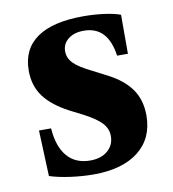

<svg xmlns="http://www.w3.org/2000/svg" viewBox="-67 -593 598 664"><g transform="rotate(-10 232.0 -261.5)"><path d="M209.5 10.5Q171.5 10.5 129 4.8Q86.5 -1 56 -11L49.5 -172H92Q96.5 -107.5 125.8 -73.2Q155 -39 206.5 -39Q245 -39 268 -58.8Q291 -78.5 291 -110.5Q291 -135.5 273.2 -155.2Q255.5 -175 213 -197.5L165 -222Q106 -253 78.2 -291Q50.5 -329 50.5 -381.5Q50.5 -457 105.8 -495.8Q161 -534.5 268.5 -534.5Q306.5 -534.5 341.8 -529.8Q377 -525 398.5 -517V-380H360.5Q346 -485 261.5 -485Q227.5 -485 206.8 -468.5Q186 -452 186 -425.5Q186 -402 204.5 -383.2Q223 -364.5 268.5 -342.5L316 -318Q371.5 -289.5 398 -251.2Q424.5 -213 424.5 -159Q424.5 -79 368 -34.2Q311.5 10.5 209.5 10.5Z"/></g></svg>

Font: Libre Caslon Text
Style: Regular
Weight: 400
Designer: Pablo Impallari, Rodrigo Fuenzalida, Katja Schimmel
Foundry: Pablo Impallari, Rodrigo Fuenzalida
Version: Version 2.000